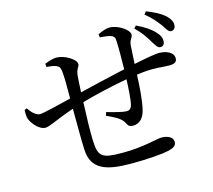

<svg xmlns="http://www.w3.org/2000/svg" viewBox="-114 -940 1228 1105"><g transform="rotate(-15 500.0 -387.5)"><path d="M827 -628C844 -602 854 -580 870 -579C885 -578 897 -587 898 -607C899 -626 892 -644 870 -667C847 -692 815 -713 767 -736L754 -721C792 -685 810 -656 827 -628ZM911 -700C929 -676 937 -653 954 -652C971 -652 981 -662 982 -681C984 -698 974 -720 950 -742C925 -764 894 -780 844 -800L831 -784C870 -753 891 -726 911 -700ZM549 -724C572 -722 592 -720 608 -716C626 -711 635 -702 636 -686C639 -645 638 -568 637 -510C550 -491 433 -463 363 -446C365 -488 367 -524 369 -545C373 -585 390 -590 390 -608C390 -637 324 -676 279 -676C253 -676 228 -666 207 -658L208 -639C227 -637 251 -635 266 -628C282 -621 287 -614 290 -586C293 -554 294 -494 293 -428C224 -411 125 -386 103 -386C79 -386 54 -412 37 -438L23 -432C22 -411 22 -390 28 -376C44 -338 83 -302 112 -302C139 -302 182 -329 293 -367C294 -274 293 -180 296 -124C301 -5 384 25 536 25C637 25 721 18 762 9C796 0 810 -10 810 -32C810 -61 777 -75 741 -75C712 -75 631 -48 507 -48C380 -48 360 -62 357 -163C355 -207 357 -302 361 -388C433 -409 541 -434 635 -451C633 -398 629 -329 621 -300C614 -277 603 -273 587 -273C568 -273 518 -286 473 -299L466 -279C506 -260 551 -241 566 -209C576 -187 586 -183 603 -183C644 -183 670 -213 680 -261C691 -305 698 -392 700 -461L741 -466C817 -473 851 -464 893 -464C923 -464 940 -471 940 -495C940 -531 897 -549 853 -549C834 -549 780 -540 703 -524L709 -631C711 -666 730 -675 730 -692C730 -721 668 -764 616 -764C595 -764 571 -754 547 -743Z"/></g></svg>

Font: Noto Serif JP Medium
Style: Regular
Weight: 500
Designer: Ryoko NISHIZUKA 西塚涼子 (kana & ideographs); Frank Grießhammer (Latin, Greek & Cyrillic); Wenlong ZHANG 张文龙 (bopomofo); San
Foundry: Adobe
Version: Version 2.001;hotconv 1.1.0;makeotfexe 2.6.0